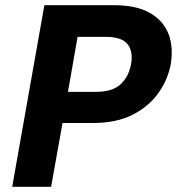

<svg xmlns="http://www.w3.org/2000/svg" viewBox="-20 -720 682 740"><path d="M27 0 151 -700H419Q506 -700 558 -670Q610 -640 629.5 -589Q649 -538 638 -472Q627 -413 590.5 -361.5Q554 -310 491.5 -278Q429 -246 339 -246H221L177 0ZM242 -366H350Q413 -366 444.5 -395Q476 -424 485 -472Q494 -522 471.5 -550Q449 -578 387 -578H279Z"/></svg>

Font: DM Sans 9pt Black
Style: Italic
Weight: 900
Italic angle: -10°
Version: Version 4.004;gftools[0.9.30]